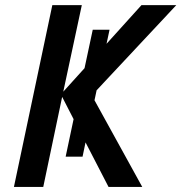

<svg xmlns="http://www.w3.org/2000/svg" viewBox="-20 -734 712 754"><path d="M34.7 0 185.5 -713.9H301.3L228.5 -374L312 -466.3L344.2 -617.2H410.2L398.4 -562L535.6 -713.9H672.4L359.4 -379.4L351.1 -340.3L538.6 0H406.2L315.9 -174.8L304.2 -118.7H237.8L269 -266.1L224.1 -353.5L149.9 0Z"/></svg>

Font: Open Sans SemiBold
Style: Italic
Weight: 600
Italic angle: -12°
Designer: Monotype Design Team
Foundry: Monotype Imaging Inc.
Version: Version 3.003; ttfautohint (v1.8.4)